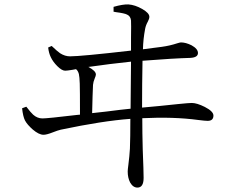

<svg xmlns="http://www.w3.org/2000/svg" viewBox="-20 -792 1046 869"><path d="M602 57Q582 57 569 34Q558 13 558 -16Q558 -24 561 -46Q566 -85 568 -119Q570 -167 570 -254Q445 -245 255 -205Q242 -202 219 -193Q191 -182 177 -182Q156 -182 128 -206Q103 -228 93 -247Q84 -265 80 -302L99 -309L100 -308Q119 -283 130 -273Q149 -256 172 -256Q195 -256 330 -272Q338 -273 342 -273Q342 -389 341 -413Q340 -444 337 -457Q333 -472 324 -479Q319 -478 308 -476Q283 -472 275 -472Q260 -472 239 -493Q220 -512 210 -533Q201 -551 198 -577L214 -584L215 -583Q239 -560 252 -551Q274 -537 297 -537Q346 -537 573 -563Q573 -583 573 -620Q574 -682 573 -699Q571 -719 555 -726Q544 -732 505 -737Q498 -738 494 -739V-761Q536 -773 561 -772Q591 -770 623.5 -751.5Q656 -733 656 -716Q656 -707 649 -694Q640 -678 637 -662Q628 -615 627 -569Q691 -577 712 -580Q749 -585 782 -596Q795 -600 799 -600Q821 -600 847 -587Q876 -571 876 -552Q876 -532 842 -530Q766 -528 625 -517Q623 -413 623 -305Q703 -312 786 -321Q835 -326 848 -326Q871 -326 907 -308Q946 -288 946 -269Q946 -245 920 -245Q908 -245 877 -249Q766 -264 624 -257Q624 -190 626 -116Q630 -16 630 13Q630 57 602 57ZM397 -280Q418 -282 460 -287Q538 -297 571 -300Q573 -456 573 -513Q478 -503 380 -489Q414 -471 414 -455Q414 -449 409 -438Q402 -421 401 -408Q399 -369 397 -280Z"/></svg>

Font: Cactus Classical Serif
Style: Regular
Weight: 400
Designer: Henry Chan (via Glyphwiki)、田海東、宇文滿月
Foundry: Moonlit Owen
Version: Version 1.000